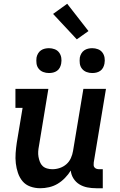

<svg xmlns="http://www.w3.org/2000/svg" viewBox="-20 -992 640 1020"><path d="M194 8Q166 8 141 -1Q116 -10 100 -29Q84 -48 75.5 -73Q67 -98 64 -124.5Q61 -151 63 -178.5Q65 -206 69 -233L100 -419H62V-520H237L187 -217Q184 -202 183 -187.5Q182 -173 184.5 -159Q187 -145 192 -132Q197 -119 206.5 -110Q216 -101 230 -97Q244 -93 258 -93Q278 -93 297.5 -99.5Q317 -106 332.5 -119.5Q348 -133 356.5 -152Q365 -171 368 -190L423 -520H543L478 -129Q477 -121 477.5 -114Q478 -107 482.5 -102Q487 -97 493.5 -95Q500 -93 508 -93H526V8H491Q466 8 443.5 3.5Q421 -1 402 -12.5Q383 -24 370.5 -43.5Q358 -63 356 -86Q343 -65 325 -46.5Q307 -28 286 -15.5Q265 -3 241 2.5Q217 8 194 8ZM470 -604Q454 -604 439.5 -609.5Q425 -615 415.5 -627Q406 -639 404 -654.5Q402 -670 404 -686Q406 -697 412 -707.5Q418 -718 427.5 -724.5Q437 -731 448 -733.5Q459 -736 470 -736Q486 -736 500.5 -730.5Q515 -725 524 -713Q533 -701 535.5 -685.5Q538 -670 535 -654Q533 -643 527.5 -632.5Q522 -622 512.5 -615.5Q503 -609 492 -606.5Q481 -604 470 -604ZM240 -604Q224 -604 209.5 -609.5Q195 -615 185.5 -627Q176 -639 174 -654.5Q172 -670 174 -686Q176 -697 182 -707.5Q188 -718 197.5 -724.5Q207 -731 218 -733.5Q229 -736 240 -736Q256 -736 270.5 -730.5Q285 -725 294 -713Q303 -701 305.5 -685.5Q308 -670 305 -654Q303 -643 297.5 -632.5Q292 -622 282.5 -615.5Q273 -609 262 -606.5Q251 -604 240 -604ZM388 -783 262 -918 337 -972 450 -827Z"/></svg>

Font: Iosevka Etoile
Style: Bold Italic
Weight: 700
Italic angle: -9°
Designer: Belleve Invis
Foundry: Belleve Invis
Version: Version 28.1.0; ttfautohint (v1.8.4)